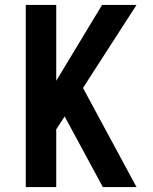

<svg xmlns="http://www.w3.org/2000/svg" viewBox="-20 -755 616 775"><path d="M84 0H207V-233L241 -285L395 0H531L315 -400L531 -735H392L207 -429V-735H84Z"/></svg>

Font: Iosevka Sparkle
Style: Bold
Weight: 700
Designer: Belleve Invis
Foundry: Belleve Invis
Version: Version 4.5.0; ttfautohint (v1.8.3)